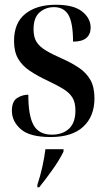

<svg xmlns="http://www.w3.org/2000/svg" viewBox="-20 -566 449 807"><path d="M193 10Q105 10 67.5 -23Q30 -56 30 -100Q30 -140 52 -154Q74 -168 99 -168Q99 -79 121.5 -39.5Q144 0 198 0Q243 0 270 -25Q297 -50 297 -102Q297 -136 284 -156.5Q271 -177 245.5 -192.5Q220 -208 182 -226Q137 -247 105 -268.5Q73 -290 56 -319.5Q39 -349 39 -394Q39 -470 86.5 -508Q134 -546 215 -546Q290 -546 325.5 -517.5Q361 -489 361 -450Q361 -422 343 -406.5Q325 -391 287 -391Q287 -469 268 -502.5Q249 -536 207 -536Q172 -536 146.5 -514Q121 -492 121 -443Q121 -410 133.5 -390Q146 -370 172.5 -354Q199 -338 240 -320Q281 -302 312 -281Q343 -260 360 -230Q377 -200 377 -153Q377 -77 330 -33.5Q283 10 193 10ZM137 211Q149 175 157.5 137Q166 99 171 61H247V71Q230 106 200.5 147.5Q171 189 145 221H137Z"/></svg>

Font: Noto Serif Display Condensed SemiBold
Style: Regular
Weight: 600
Width: 3
Designer: Monotype Design Team
Foundry: Monotype Imaging Inc.
Version: Version 2.009